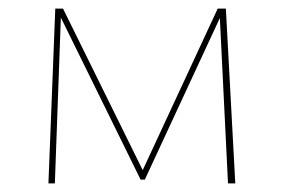

<svg xmlns="http://www.w3.org/2000/svg" viewBox="-20 -428 662 448"><path d="M529 0H512L493 -386L318 -9H308L122 -387L108 0H93L109 -408H127L313 -31L488 -408H507Z"/></svg>

Font: EauTestText Thin
Style: Italic
Weight: 250
Italic angle: -12°
Designer: Christian Thalmann (Catharsis Fonts)
Version: Version 0.001;PS 000.001;hotconv 1.0.88;makeotf.lib2.5.64775